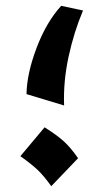

<svg xmlns="http://www.w3.org/2000/svg" viewBox="-20 -596 338 659"><path d="M71 -273Q72 -343 105.5 -431.5Q139 -520 190 -576L265 -560Q234 -487 215.5 -402Q197 -317 200 -234ZM50 -60 133 -159Q176 -132 199.5 -110.5Q223 -89 248 -53L156 43Q130 7 109.5 -12.5Q89 -32 50 -60Z"/></svg>

Font: FiraGO Medium
Style: Italic
Weight: 500
Italic angle: -8°
Designer: bBox Type GmbH
Foundry: bBox Type GmbH
Version: Version 1.001